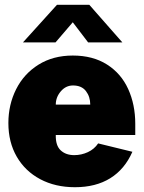

<svg xmlns="http://www.w3.org/2000/svg" viewBox="-20 -772 600 802"><path d="M290 -124Q320 -124 347 -136.5Q374 -149 390 -173L533 -138Q501 -65 440.5 -27.5Q380 10 293 10Q211 10 148 -23.5Q85 -57 50 -117.5Q15 -178 15 -258Q15 -335 47.5 -399.5Q80 -464 141 -502Q202 -540 284 -540Q368 -540 427 -502.5Q486 -465 515.5 -400Q545 -335 545 -255V-208H213Q212 -164 233.5 -144Q255 -124 290 -124ZM357 -335Q357 -368 339 -391.5Q321 -415 285 -415Q255 -415 234 -390.5Q213 -366 213 -335ZM284 -679 212 -595H76L218 -752H353L491 -595H348Z"/></svg>

Font: Morrison Black
Style: Regular
Weight: 900
Designer: Pablo Impallari, Rodrigo Fuenzalida (Modified by Dan O. Williams)
Version: Version 0.03;June 6, 2019;FontCreator 11.5.0.2425 64-bit; tt